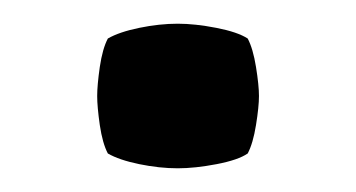

<svg xmlns="http://www.w3.org/2000/svg" viewBox="-20 -134 300 162"><path d="M62 -53Q62 -62 64.2 -77.5Q66.5 -93 71 -101.5Q80.5 -107 97.5 -110.5Q114.5 -114 130 -114Q144.5 -114 162.5 -110.5Q180.5 -107 189 -101.5Q193.5 -93 196 -77.5Q198.5 -62 198.5 -53Q198.5 -44 196 -28.5Q193.5 -13 189 -4.5Q181 1 162.8 4.5Q144.5 8 130 8Q114.5 8 97.5 4.5Q80.5 1 71 -4.5Q66.5 -13 64.2 -28.5Q62 -44 62 -53Z"/></svg>

Font: Signika Negative SC
Style: Regular
Weight: 400
Designer: Anna Giedryś
Foundry: Anna Giedryś
Version: Version 2.000; ttfautohint (v1.8.3) -l 8 -r 50 -G 200 -x 9 -